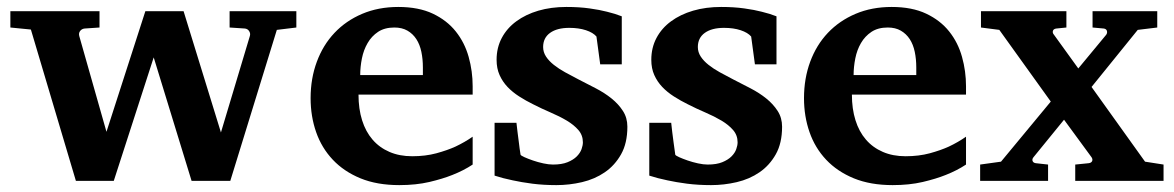

<svg xmlns="http://www.w3.org/2000/svg" viewBox="-20 -520 3374 552"><path d="M775.9 -434.1 642.1 0H530.8L421.9 -355L307.1 0H198.2L68.8 -435.1L9.8 -440.9V-487.8H266.1V-440.9L223.1 -438Q214.8 -437 210.2 -430.7Q205.6 -424.3 208 -416L286.1 -141.1L397.9 -487.8H507.8L615.2 -139.2L698.2 -416Q700.7 -423.3 696.5 -430.2Q692.4 -437 684.1 -438L640.1 -440.9V-487.8H832V-440.9Z M1195.8 -326.2Q1195.8 -350.1 1191.4 -371.1Q1187 -392.1 1177 -407.5Q1167 -422.9 1151.4 -431.9Q1135.7 -440.9 1113.8 -440.9Q1085.9 -440.9 1067.1 -428.5Q1048.3 -416 1036.9 -396.2Q1025.4 -376.5 1020.5 -352.1Q1015.6 -327.6 1015.6 -304.2H1195.8ZM1338.9 -46.9Q1313 -29.8 1280.8 -17.1Q1252.9 -5.9 1214.4 3.2Q1175.8 12.2 1127.9 12.2Q1064 12.2 1016.4 -7.3Q968.8 -26.9 936.8 -60.8Q904.8 -94.7 888.9 -140.1Q873 -185.5 873 -237.8Q873 -294.4 890.9 -342.5Q908.7 -390.6 941.7 -425.5Q974.6 -460.4 1021.2 -480.2Q1067.9 -500 1125 -500Q1183.6 -500 1224.4 -480.7Q1265.1 -461.4 1290.5 -429.4Q1315.9 -397.5 1327.4 -356.4Q1338.9 -315.4 1338.9 -272V-248H1010.7Q1010.7 -207 1021 -174.3Q1031.2 -141.6 1051 -118.7Q1070.8 -95.7 1099.6 -83.3Q1128.4 -70.8 1165 -70.8Q1203.1 -70.8 1234.6 -79.3Q1266.1 -87.9 1289.6 -98.6Q1316.4 -111.3 1338.9 -127Z M1767.6 -335H1705.6L1694.8 -415Q1685.1 -426.3 1664.6 -433.1Q1644 -439.9 1616.7 -439.9Q1581.5 -439.9 1561.5 -425.5Q1541.5 -411.1 1541.5 -384.8Q1541.5 -370.1 1549.8 -357.4Q1558.1 -344.7 1572.3 -333.5Q1586.4 -322.3 1604.5 -312.3Q1622.6 -302.2 1642.6 -292Q1667.5 -279.3 1692.9 -266.1Q1718.3 -252.9 1738.3 -236.8Q1758.3 -220.7 1771 -200.9Q1783.7 -181.2 1783.7 -155.8Q1783.7 -108.4 1765.6 -76.4Q1747.6 -44.4 1718.8 -24.7Q1689.9 -4.9 1653.3 3.7Q1616.7 12.2 1579.6 12.2Q1542.5 12.2 1510.5 8.1Q1478.5 3.9 1454.1 -1.5Q1425.8 -7.3 1401.9 -15.1V-167H1464.8Q1465.8 -156.7 1467.8 -141.1Q1469.7 -125.5 1471.7 -110.8Q1473.6 -93.8 1476.6 -75.2Q1477.5 -72.8 1487.8 -68.1Q1498 -63.5 1512.2 -58.6Q1526.4 -53.7 1542 -50.3Q1557.6 -46.9 1569.8 -46.9Q1595.2 -46.9 1611.8 -53.7Q1628.4 -60.5 1638.2 -70.3Q1647.9 -80.1 1651.9 -91.1Q1655.8 -102.1 1655.8 -110.8Q1655.8 -131.3 1642.8 -146.2Q1629.9 -161.1 1609.4 -173.3Q1588.9 -185.5 1563.2 -196.5Q1537.6 -207.5 1512.7 -220.2Q1491.7 -230.5 1472.7 -242.7Q1453.6 -254.9 1439.2 -270Q1424.8 -285.2 1416.3 -304.2Q1407.7 -323.2 1407.7 -348.1Q1407.7 -382.8 1422.6 -410.9Q1437.5 -439 1464.4 -458.7Q1491.2 -478.5 1527.8 -489.3Q1564.5 -500 1608.4 -500Q1645.5 -500 1675 -495.8Q1704.6 -491.7 1725.1 -486.3Q1749 -480.5 1767.6 -473.1Z M2212.4 -335H2150.4L2139.6 -415Q2129.9 -426.3 2109.4 -433.1Q2088.9 -439.9 2061.5 -439.9Q2026.4 -439.9 2006.3 -425.5Q1986.3 -411.1 1986.3 -384.8Q1986.3 -370.1 1994.6 -357.4Q2002.9 -344.7 2017.1 -333.5Q2031.2 -322.3 2049.3 -312.3Q2067.4 -302.2 2087.4 -292Q2112.3 -279.3 2137.7 -266.1Q2163.1 -252.9 2183.1 -236.8Q2203.1 -220.7 2215.8 -200.9Q2228.5 -181.2 2228.5 -155.8Q2228.5 -108.4 2210.4 -76.4Q2192.4 -44.4 2163.6 -24.7Q2134.8 -4.9 2098.1 3.7Q2061.5 12.2 2024.4 12.2Q1987.3 12.2 1955.3 8.1Q1923.3 3.9 1898.9 -1.5Q1870.6 -7.3 1846.7 -15.1V-167H1909.7Q1910.6 -156.7 1912.6 -141.1Q1914.6 -125.5 1916.5 -110.8Q1918.5 -93.8 1921.4 -75.2Q1922.4 -72.8 1932.6 -68.1Q1942.9 -63.5 1957 -58.6Q1971.2 -53.7 1986.8 -50.3Q2002.4 -46.9 2014.6 -46.9Q2040 -46.9 2056.6 -53.7Q2073.2 -60.5 2083 -70.3Q2092.8 -80.1 2096.7 -91.1Q2100.6 -102.1 2100.6 -110.8Q2100.6 -131.3 2087.6 -146.2Q2074.7 -161.1 2054.2 -173.3Q2033.7 -185.5 2008.1 -196.5Q1982.4 -207.5 1957.5 -220.2Q1936.5 -230.5 1917.5 -242.7Q1898.4 -254.9 1884 -270Q1869.6 -285.2 1861.1 -304.2Q1852.5 -323.2 1852.5 -348.1Q1852.5 -382.8 1867.4 -410.9Q1882.3 -439 1909.2 -458.7Q1936 -478.5 1972.7 -489.3Q2009.3 -500 2053.2 -500Q2090.3 -500 2119.9 -495.8Q2149.4 -491.7 2169.9 -486.3Q2193.8 -480.5 2212.4 -473.1Z M2614.3 -326.2Q2614.3 -350.1 2609.9 -371.1Q2605.5 -392.1 2595.5 -407.5Q2585.4 -422.9 2569.8 -431.9Q2554.2 -440.9 2532.2 -440.9Q2504.4 -440.9 2485.6 -428.5Q2466.8 -416 2455.3 -396.2Q2443.8 -376.5 2439 -352.1Q2434.1 -327.6 2434.1 -304.2H2614.3ZM2757.3 -46.9Q2731.4 -29.8 2699.2 -17.1Q2671.4 -5.9 2632.8 3.2Q2594.2 12.2 2546.4 12.2Q2482.4 12.2 2434.8 -7.3Q2387.2 -26.9 2355.2 -60.8Q2323.2 -94.7 2307.4 -140.1Q2291.5 -185.5 2291.5 -237.8Q2291.5 -294.4 2309.3 -342.5Q2327.1 -390.6 2360.1 -425.5Q2393.1 -460.4 2439.7 -480.2Q2486.3 -500 2543.5 -500Q2602.1 -500 2642.8 -480.7Q2683.6 -461.4 2709 -429.4Q2734.4 -397.5 2745.8 -356.4Q2757.3 -315.4 2757.3 -272V-248H2429.2Q2429.2 -207 2439.5 -174.3Q2449.7 -141.6 2469.5 -118.7Q2489.3 -95.7 2518.1 -83.3Q2546.9 -70.8 2583.5 -70.8Q2621.6 -70.8 2653.1 -79.3Q2684.6 -87.9 2708 -98.6Q2734.9 -111.3 2757.3 -127Z M3071.3 0V-46.9L3109.9 -50.8Q3117.7 -51.8 3119.9 -56.9Q3122.1 -62 3118.2 -67.9L3039.1 -175.8L2951.2 -67.9Q2946.8 -62.5 2948.7 -57.1Q2950.7 -51.8 2958 -50.8L2993.2 -46.9V0H2797.9V-46.9L2857.9 -55.2L3001 -228L2853 -434.1L2800.3 -440.9V-487.8H3045.9V-440.9L3017.1 -438Q3008.8 -437 3007.1 -431.2Q3005.4 -425.3 3010.3 -419.9L3080.1 -323.2L3160.2 -419.9Q3164.1 -425.3 3162.4 -431.2Q3160.6 -437 3153.3 -438L3121.1 -440.9V-487.8H3307.1V-440.9L3251 -434.1L3118.2 -270L3272 -55.2L3325.2 -46.9V0Z"/></svg>

Font: Charis SIL Viet
Style: Bold
Weight: 700
Foundry: SIL International
Version: Version 5.000